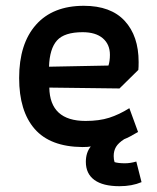

<svg xmlns="http://www.w3.org/2000/svg" viewBox="-20 -500 543 662"><path d="M276 58Q276 26 293 5Q284 7 264 7Q153 6 99.5 -55.5Q46 -117 46 -231Q46 -349 104 -414.5Q162 -480 269 -480Q362 -480 410 -428Q458 -376 458 -286Q458 -268 457 -259L392 -195L150 -198Q152 -83 275 -83Q322 -83 356.5 -94Q391 -105 426 -127L456 -45Q426 -27 408 -20Q388 -7 380 6.5Q372 20 372 38Q372 50 375 59Q388 63 411 63Q429 63 450 57L468 128Q435 142 392 142Q335 142 305.5 120.5Q276 99 276 58ZM354 -274Q359 -290 359 -311Q359 -347 334.5 -368Q310 -389 265 -389Q202 -389 176.5 -360.5Q151 -332 149 -270Z"/></svg>

Font: Athiti SemiBold
Style: Regular
Weight: 600
Designer: CadsonDemak Team
Foundry: CadsonDemak
Version: Version 1.032